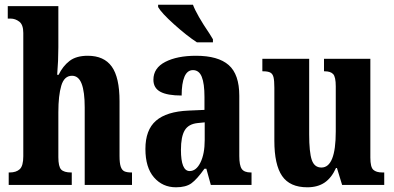

<svg xmlns="http://www.w3.org/2000/svg" viewBox="-20 -786 1676 816"><path d="M17 -53H21Q49 -53 64 -67Q79 -81 79 -122V-646Q79 -681 62 -694Q45 -707 25 -707H13V-760H228V-585Q228 -528 223 -468H229Q247 -505 275.5 -527Q304 -549 353 -549Q422 -549 455 -503Q488 -457 488 -356V-123Q488 -93 493 -78Q498 -63 508.5 -58Q519 -53 539 -53H541V0H340V-330Q340 -396 327 -430Q314 -464 286 -464Q253 -464 240.5 -422Q228 -380 228 -309V-118Q228 -78 240 -65.5Q252 -53 282 -53H285V0H17Z M598 -153Q598 -234 643 -273Q688 -312 781 -316L849 -319V-374Q849 -431 837.5 -459.5Q826 -488 800 -488Q776 -488 764 -460Q752 -432 752 -380Q691 -380 661.5 -396Q632 -412 632 -447Q632 -497 682.5 -523Q733 -549 813 -549Q907 -549 952 -509.5Q997 -470 997 -379V-123Q997 -83 1007.5 -68Q1018 -53 1046 -53H1049V0H876L857 -69H849Q817 -24 793.5 -7Q770 10 728 10Q671 10 634.5 -32Q598 -74 598 -153ZM850 -191V-266L820 -263Q781 -259 765 -232Q749 -205 749 -149Q749 -59 786 -59Q814 -59 832 -95.5Q850 -132 850 -191ZM652 -756V-766H800Q816 -723 871 -642L885 -619V-606H817Q774 -634 720 -682.5Q666 -731 652 -756Z M1146 -188V-413Q1146 -443 1142.5 -457.5Q1139 -472 1129 -477.5Q1119 -483 1098 -483H1095V-536H1294V-215Q1294 -139 1305 -106.5Q1316 -74 1346 -74Q1407 -74 1407 -227V-419Q1407 -459 1396 -471Q1385 -483 1360 -483H1357V-536H1554V-116Q1554 -76 1566.5 -64.5Q1579 -53 1605 -53H1613V0H1434L1412 -72H1408Q1389 -30 1359.5 -10Q1330 10 1286 10Q1212 10 1179 -38Q1146 -86 1146 -188Z"/></svg>

Font: Noto Serif CondExtraBold
Style: Regular
Weight: 800
Width: 3
Designer: Monotype Design Team
Foundry: Monotype Imaging Inc.
Version: Version 1.001